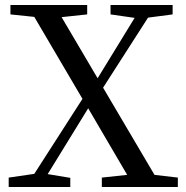

<svg xmlns="http://www.w3.org/2000/svg" viewBox="-20 -753 748 773"><path d="M602 -49 395 -400 576 -682 675 -695V-733H425V-695L522 -681L373 -438L228 -684L331 -695V-733H22V-695L118 -685L312 -355L118 -53L15 -38V0H263V-37L172 -52L335 -317L492 -49L390 -38V0H696V-38Z"/></svg>

Font: Noto Serif SC Medium
Style: Regular
Weight: 500
Designer: Ryoko NISHIZUKA 西塚涼子 (kana & ideographs); Frank Grießhammer (Latin, Greek & Cyrillic); Wenlong ZHANG 张文龙 (bopomofo); San
Foundry: Adobe Systems Incorporated
Version: Version 1.001;PS 1.001;hotconv 16.6.54;makeotf.lib2.5.65590